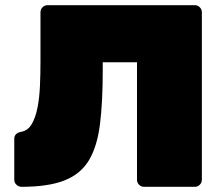

<svg xmlns="http://www.w3.org/2000/svg" viewBox="-20 -720 853 740"><path d="M535 0Q524 0 516 -8Q508 -16 508 -27V-480H376V-449Q376 -328 365.5 -242.5Q355 -157 323.5 -103.5Q292 -50 229.5 -25Q167 0 63 0Q52 0 43.5 -8Q35 -16 35 -27V-185Q35 -207 62 -212Q88 -217 102.5 -242Q117 -267 124.5 -305Q132 -343 134 -389Q136 -435 136 -481V-673Q136 -684 144 -692Q152 -700 163 -700H731Q742 -700 750 -692Q758 -684 758 -673V-27Q758 -16 750 -8Q742 0 731 0Z"/></svg>

Font: Rubik Light Black
Style: Regular
Weight: 900
Version: Version 2.104